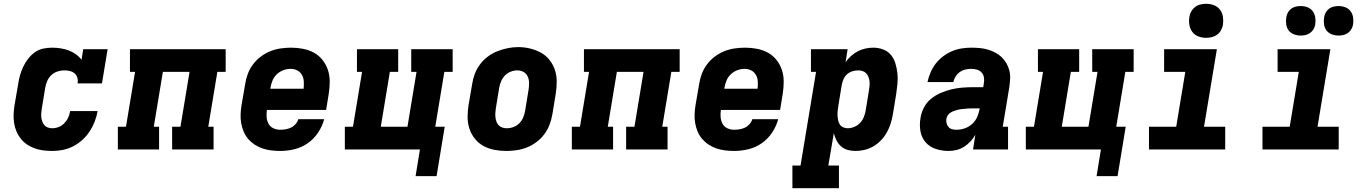

<svg xmlns="http://www.w3.org/2000/svg" viewBox="-20 -790 7240 1015"><path d="M256 8Q232 8 208 5Q184 2 162.5 -6Q141 -14 122.5 -26.5Q104 -39 90 -56.5Q76 -74 67 -95.5Q58 -117 54.5 -140Q51 -163 52 -187Q53 -211 57 -235L76 -345Q79 -368 85.5 -391Q92 -414 102.5 -436.5Q113 -459 128.5 -479Q144 -499 164 -513.5Q184 -528 208 -533Q232 -538 255 -538Q278 -538 300.5 -534.5Q323 -531 343 -523.5Q363 -516 380.5 -503.5Q398 -491 411 -474L420 -530H549L519 -349H390Q393 -364 389 -378.5Q385 -393 374.5 -402Q364 -411 349.5 -414.5Q335 -418 320 -418Q302 -418 283.5 -412Q265 -406 251 -392.5Q237 -379 229.5 -361.5Q222 -344 219 -326L201 -216Q199 -204 198 -192Q197 -180 198.5 -168.5Q200 -157 204 -146.5Q208 -136 215 -128Q222 -120 233 -116Q244 -112 256 -112Q273 -112 290 -118.5Q307 -125 320 -138.5Q333 -152 340.5 -168.5Q348 -185 351 -203H496Q491 -174 480.5 -147Q470 -120 454 -95.5Q438 -71 415.5 -50.5Q393 -30 366.5 -16.5Q340 -3 312 2.5Q284 8 256 8Z M603 0V-120H646L694 -410H667V-530H1173V-410H1129L1081 -120H1109V0H890V-120H934L982 -410H841L793 -120H821V0Z M1461 8Q1437 8 1413 5Q1389 2 1367 -5.5Q1345 -13 1325.5 -26Q1306 -39 1291.5 -56Q1277 -73 1268 -94.5Q1259 -116 1255 -139Q1251 -162 1252 -186.5Q1253 -211 1257 -235L1276 -345Q1280 -373 1290 -399.5Q1300 -426 1317.5 -449.5Q1335 -473 1359 -491Q1383 -509 1409.5 -519.5Q1436 -530 1464 -534Q1492 -538 1519 -538Q1551 -538 1582 -532Q1613 -526 1639.5 -511.5Q1666 -497 1685 -473Q1704 -449 1713.5 -420Q1723 -391 1723 -359Q1723 -327 1718 -295L1704 -209H1391Q1388 -190 1389.5 -171Q1391 -152 1399.5 -136Q1408 -120 1425 -112Q1442 -104 1461 -104Q1475 -104 1490 -106.5Q1505 -109 1518.5 -115.5Q1532 -122 1542.5 -134Q1553 -146 1557 -160H1694Q1684 -123 1662 -89.5Q1640 -56 1607 -33Q1574 -10 1536 -1Q1498 8 1461 8ZM1409 -321H1585Q1587 -340 1586 -359Q1585 -378 1576.5 -393.5Q1568 -409 1552 -417.5Q1536 -426 1516 -426Q1497 -426 1478 -419Q1459 -412 1444 -398Q1429 -384 1421 -365Q1413 -346 1410 -327Z M2288 141H2177L2200 0H1803V-120H1846L1894 -410H1867V-530H2085V-410H2041L1993 -120H2134L2182 -410H2154V-530H2373V-410H2329L2281 -120H2331Z M2656 8Q2624 8 2593 2Q2562 -4 2535.5 -18.5Q2509 -33 2490 -57Q2471 -81 2461.5 -110Q2452 -139 2452 -171Q2452 -203 2457 -235L2476 -345Q2480 -373 2490 -399.5Q2500 -426 2517.5 -449.5Q2535 -473 2559 -491Q2583 -509 2610 -519.5Q2637 -530 2664.5 -535.5Q2692 -541 2720 -541Q2752 -541 2782.5 -533.5Q2813 -526 2839.5 -511.5Q2866 -497 2885 -473Q2904 -449 2913.5 -420Q2923 -391 2923 -359Q2923 -327 2918 -295L2900 -185Q2895 -157 2885 -130.5Q2875 -104 2857.5 -80.5Q2840 -57 2816 -39Q2792 -21 2765.5 -10.5Q2739 0 2711 4Q2683 8 2656 8ZM2659 -112Q2677 -112 2694.5 -118.5Q2712 -125 2725.5 -138.5Q2739 -152 2746 -169.5Q2753 -187 2756 -204L2774 -314Q2777 -333 2777 -351Q2777 -369 2770 -385Q2763 -401 2748 -409.5Q2733 -418 2714 -418Q2697 -418 2679.5 -411Q2662 -404 2649 -390.5Q2636 -377 2629 -360Q2622 -343 2619 -326L2601 -216Q2599 -204 2598.5 -191.5Q2598 -179 2599.5 -167.5Q2601 -156 2605 -145.5Q2609 -135 2617 -127Q2625 -119 2636 -115.5Q2647 -112 2659 -112Z M3003 0V-120H3046L3094 -410H3067V-530H3573V-410H3529L3481 -120H3509V0H3290V-120H3334L3382 -410H3241L3193 -120H3221V0Z M3861 8Q3837 8 3813 5Q3789 2 3767 -5.5Q3745 -13 3725.5 -26Q3706 -39 3691.5 -56Q3677 -73 3668 -94.5Q3659 -116 3655 -139Q3651 -162 3652 -186.5Q3653 -211 3657 -235L3676 -345Q3680 -373 3690 -399.5Q3700 -426 3717.5 -449.5Q3735 -473 3759 -491Q3783 -509 3809.5 -519.5Q3836 -530 3864 -534Q3892 -538 3919 -538Q3951 -538 3982 -532Q4013 -526 4039.5 -511.5Q4066 -497 4085 -473Q4104 -449 4113.5 -420Q4123 -391 4123 -359Q4123 -327 4118 -295L4104 -209H3791Q3788 -190 3789.5 -171Q3791 -152 3799.5 -136Q3808 -120 3825 -112Q3842 -104 3861 -104Q3875 -104 3890 -106.5Q3905 -109 3918.5 -115.5Q3932 -122 3942.5 -134Q3953 -146 3957 -160H4094Q4084 -123 4062 -89.5Q4040 -56 4007 -33Q3974 -10 3936 -1Q3898 8 3861 8ZM3809 -321H3985Q3987 -340 3986 -359Q3985 -378 3976.5 -393.5Q3968 -409 3952 -417.5Q3936 -426 3916 -426Q3897 -426 3878 -419Q3859 -412 3844 -398Q3829 -384 3821 -365Q3813 -346 3810 -327Z M4169 205V85H4212L4294 -410H4267V-530H4461L4450 -461Q4462 -479 4479 -494Q4496 -509 4515 -519Q4534 -529 4555 -533.5Q4576 -538 4597 -538Q4624 -538 4649 -528.5Q4674 -519 4690 -499.5Q4706 -480 4713.5 -455Q4721 -430 4724 -403.5Q4727 -377 4724.5 -349.5Q4722 -322 4718 -295L4700 -185Q4696 -161 4688.5 -137Q4681 -113 4668.5 -90.5Q4656 -68 4638 -49Q4620 -30 4598 -17Q4576 -4 4551.5 2Q4527 8 4503 8Q4481 8 4461 2.5Q4441 -3 4426 -16.5Q4411 -30 4402 -48Q4393 -66 4388 -86L4359 85H4415V205ZM4461 -112Q4478 -112 4495.5 -119Q4513 -126 4526 -139.5Q4539 -153 4546 -170Q4553 -187 4556 -204L4574 -314Q4576 -326 4577 -338.5Q4578 -351 4576.5 -362.5Q4575 -374 4570.5 -384.5Q4566 -395 4558.5 -403Q4551 -411 4539.5 -414.5Q4528 -418 4516 -418Q4501 -418 4485.5 -413Q4470 -408 4458 -397.5Q4446 -387 4439.5 -372Q4433 -357 4430 -342L4412 -232Q4410 -219 4408.5 -206Q4407 -193 4407.5 -180.5Q4408 -168 4410.5 -155.5Q4413 -143 4419 -133Q4425 -123 4436.5 -117.5Q4448 -112 4461 -112Z M4995 8Q4960 8 4927.5 -2.5Q4895 -13 4873.5 -37.5Q4852 -62 4846 -96Q4840 -130 4846 -165Q4850 -193 4863.5 -220Q4877 -247 4900.5 -266.5Q4924 -286 4951.5 -298Q4979 -310 5007 -317Q5035 -324 5063.5 -326.5Q5092 -329 5120 -329H5178L5181 -350Q5184 -365 5181.5 -380.5Q5179 -396 5169.5 -406.5Q5160 -417 5145.5 -421.5Q5131 -426 5115 -426Q5100 -426 5084 -422.5Q5068 -419 5054.5 -409.5Q5041 -400 5032 -386Q5023 -372 5020 -356H4883Q4889 -383 4899.5 -407.5Q4910 -432 4926.5 -453.5Q4943 -475 4965.5 -492Q4988 -509 5013 -519.5Q5038 -530 5064 -534Q5090 -538 5115 -538Q5137 -538 5159 -536Q5181 -534 5201.5 -528Q5222 -522 5240.5 -512.5Q5259 -503 5274 -489Q5289 -475 5299.5 -457Q5310 -439 5315.5 -418.5Q5321 -398 5320 -375.5Q5319 -353 5316 -331L5281 -120H5309V0H5124L5136 -77Q5125 -58 5109.5 -41.5Q5094 -25 5075.5 -13.5Q5057 -2 5036 3Q5015 8 4995 8ZM5036 -104Q5058 -104 5080 -111.5Q5102 -119 5119.5 -135Q5137 -151 5146 -172Q5155 -193 5159 -215V-217H5120Q5110 -217 5100.5 -216.5Q5091 -216 5081.5 -215Q5072 -214 5062 -213Q5052 -212 5042.5 -209.5Q5033 -207 5023.5 -203.5Q5014 -200 5005 -194.5Q4996 -189 4990.5 -180.5Q4985 -172 4983 -162Q4981 -150 4984 -138.5Q4987 -127 4994.5 -118.5Q5002 -110 5013 -107Q5024 -104 5036 -104Z M5888 141H5777L5800 0H5403V-120H5446L5494 -410H5467V-530H5685V-410H5641L5593 -120H5734L5782 -410H5754V-530H5973V-410H5929L5881 -120H5931Z M6054 0V-120H6198L6246 -410H6134V-530H6413L6345 -120H6457V0ZM6356 -590Q6335 -590 6315 -597.5Q6295 -605 6283 -621.5Q6271 -638 6267.5 -659Q6264 -680 6268 -702Q6270 -717 6278 -730.5Q6286 -744 6298.5 -753.5Q6311 -763 6326.5 -766.5Q6342 -770 6356 -770Q6378 -770 6397.5 -762.5Q6417 -755 6429.5 -738.5Q6442 -722 6445 -701Q6448 -680 6445 -658Q6442 -643 6434.5 -629.5Q6427 -616 6414 -606.5Q6401 -597 6386 -593.5Q6371 -590 6356 -590Z M6654 0V-120H6798L6846 -410H6734V-530H7013L6945 -120H7057V0ZM7056 -602Q7038 -602 7020.5 -608.5Q7003 -615 6992.5 -629Q6982 -643 6979.5 -661.5Q6977 -680 6980 -699Q6982 -712 6988.5 -724Q6995 -736 7006 -744Q7017 -752 7030 -755Q7043 -758 7056 -758Q7075 -758 7092 -751.5Q7109 -745 7119.5 -731Q7130 -717 7133 -698.5Q7136 -680 7133 -661Q7131 -648 7124 -636Q7117 -624 7106 -616Q7095 -608 7082 -605Q7069 -602 7056 -602ZM6856 -602Q6838 -602 6820.5 -608.5Q6803 -615 6792.5 -629Q6782 -643 6779.5 -661.5Q6777 -680 6780 -699Q6782 -712 6788.5 -724Q6795 -736 6806 -744Q6817 -752 6830 -755Q6843 -758 6856 -758Q6875 -758 6892 -751.5Q6909 -745 6919.5 -731Q6930 -717 6933 -698.5Q6936 -680 6933 -661Q6931 -648 6924 -636Q6917 -624 6906 -616Q6895 -608 6882 -605Q6869 -602 6856 -602Z"/></svg>

Font: Iosevka Curly Slab HvExObl
Style: Regular
Weight: 900
Width: 7
Italic angle: -9°
Monospace: yes
Designer: Belleve Invis
Foundry: Belleve Invis
Version: Version 11.1.0; ttfautohint (v1.8.3)